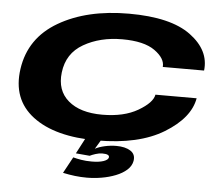

<svg xmlns="http://www.w3.org/2000/svg" viewBox="-58 -747 1181 1019"><g transform="rotate(5 532.0 -238.0)"><path d="M477 4Q253 4 134.8 -86Q16.5 -176 40 -339Q64 -505.5 214.5 -593.2Q365 -681 589 -681Q811.5 -681 918 -602.2Q1024.5 -523.5 1011.5 -415H791.5Q796 -460.5 738.5 -501.5Q681 -542.5 565 -542.5Q447 -542.5 359.5 -492.2Q272 -442 260 -339Q248.5 -243 311.8 -188.8Q375 -134.5 493 -134.5Q608 -134.5 683 -178.2Q758 -222 765.5 -265H985Q966.5 -159 833.2 -77.5Q700 4 477 4ZM440.5 205.5Q409 205.5 377.2 201.8Q345.5 198 313 191L360 104.5Q378 109.5 403.2 113.8Q428.5 118 459 118Q498 118 522 109.8Q546 101.5 548.5 88.5Q551.5 70.5 512.5 70.5Q494.5 70.5 475.5 76.8Q456.5 83 446 88.5L372 82L415 0H499.5L470 49Q490 38 521 31Q552 24 582.5 24Q630.5 24 658.5 42Q686.5 60 680.5 95.5Q675.5 123 652.2 143.8Q629 164.5 594 178.2Q559 192 519 198.8Q479 205.5 440.5 205.5Z"/></g></svg>

Font: Anybody UltraExpanded Regular
Style: Bold Italic
Weight: 700
Width: 9
Italic angle: -10°
Designer: Tyler Finck
Foundry: Etcetera Type Company
Version: Version 1.010; ttfautohint (v1.8.3) -l 8 -r 50 -G 200 -x 14 